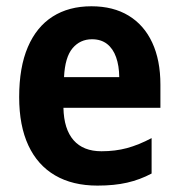

<svg xmlns="http://www.w3.org/2000/svg" viewBox="-20 -576 564 606"><path d="M268.6 -556.2Q337.4 -556.2 386 -526.6Q434.6 -497.1 460.4 -441.7Q486.3 -386.2 486.3 -308.6V-235.8H180.2Q181.6 -168.5 212.2 -133.5Q242.7 -98.6 300.3 -98.6Q343.8 -98.6 380.9 -108.6Q418 -118.7 458.5 -140.1V-28.3Q421.9 -8.8 381.3 0.5Q340.8 9.8 287.6 9.8Q209 9.8 153.8 -22.5Q98.6 -54.7 69.6 -116.9Q40.5 -179.2 40.5 -269.5Q40.5 -363.8 67.9 -427.5Q95.2 -491.2 146.2 -523.7Q197.3 -556.2 268.6 -556.2ZM270.5 -452.1Q232.9 -452.1 209 -423.8Q185.1 -395.5 182.1 -332.5H356.4Q356 -368.7 346.4 -395.5Q336.9 -422.4 317.9 -437.3Q298.8 -452.1 270.5 -452.1Z"/></svg>

Font: Open Sans SemiCondensed
Style: Bold
Weight: 700
Width: 4
Designer: Monotype Design Team
Foundry: Monotype Imaging Inc.
Version: Version 3.003